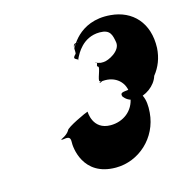

<svg xmlns="http://www.w3.org/2000/svg" viewBox="-107 -864 940 944"><g transform="rotate(-15 363.0 -392.0)"><path d="M333 -600C339 -610 374 -689 463 -689C516 -689 522 -661 529 -621C536 -576 468 -543 444 -543H429C435 -543 399 -548 409 -552C422 -552 392 -550 405 -550C421 -546 400 -535 412 -528C425 -528 389 -457 402 -457C415 -455 389 -450 402 -448C415 -450 386 -449 401 -450C416 -451 401 -455 428 -455C491 -455 536 -408 527 -342C517 -274 462 -234 398 -234C305 -234 305 -328 305 -328C300 -328 190 -278 188 -263C176 -243 148 -231 143 -229C145 -229 149 -227 151 -227C176 -231 192 -233 191 -205C189 -180 200 -26 369 -26C486 -26 589 -118 599 -244C605 -315 587 -361 530 -380C500 -376 481 -378 490 -355C500 -342 518 -326 550 -326C601 -328 653 -366 667 -413C696 -449 713 -492 716 -542C721 -670 646 -748 537 -757C370 -772 321 -636 322 -644C327 -679 372 -668 333 -668C315 -662 326 -633 322 -618C303 -599 308 -597 325 -588C334 -584 320 -576 333 -600Z"/></g></svg>

Font: Hussar Przerywany
Style: Obl
Weight: 400
Foundry: Cannot Into Space Fonts
Version: Version 0.982